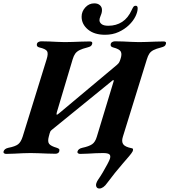

<svg xmlns="http://www.w3.org/2000/svg" viewBox="-62 -896 990 1122"><path d="M518.9 205.6Q506.6 205.6 501.9 196.5Q497.1 187.4 500.9 175Q502.9 169.6 505.3 164.1Q507.7 158.7 511.8 153.3Q522.9 137.7 537.8 112.8Q552.6 87.8 565.1 64.3Q577.6 40.8 580.5 31.3Q585.9 13 576.8 5.7Q567.7 -1.6 539.8 -1.6Q520.1 -1.6 497.4 -0.6Q474.7 0.4 451.4 1.9Q428.1 3.4 405.8 3.4Q398.7 3.4 393.9 -0.4Q389.1 -4.1 390.8 -10.9Q395.7 -27 418.6 -32.2Q458 -40.5 476.3 -53.2Q494.6 -65.8 503.8 -97L601.6 -419.5Q603.6 -425.4 601.9 -427.3Q600.2 -429.3 596.2 -426.3L241 -137.4Q234.9 -132.3 232.5 -128.3Q230.1 -124.2 228.1 -116.6L223.1 -97.8Q215.2 -68.5 225.2 -55.4Q235.1 -42.3 270 -32.2Q279.3 -29.2 283.1 -25.2Q286.8 -21.2 284.4 -11.7Q282.7 -4.9 276.6 -1.2Q270.5 2.5 261.7 2.5Q240 2.5 213.8 1.4Q187.5 0.4 162.3 -0.6Q137 -1.6 116.8 -1.6Q96.8 -1.6 72.2 -0.6Q47.5 0.4 21.8 1.9Q-4 3.4 -26.5 3.4Q-33.6 3.4 -38.3 -0.4Q-43 -4.1 -41.3 -10.9Q-36.4 -27 -13.5 -32.2Q26.8 -40 43.5 -52.7Q60.2 -65.5 70.4 -97.4L210.9 -551Q221 -583.5 213.1 -596.8Q205.2 -610.1 168.1 -618.7Q158.8 -620.9 155.2 -626.3Q151.5 -631.7 153.9 -640.4Q155.6 -647.2 163.3 -650.9Q171.1 -654.6 178.2 -654.6Q200.7 -654.6 225.4 -653.6Q250.1 -652.6 273.5 -651.3Q297 -650 316.7 -650Q336.7 -650 362.3 -650.9Q387.9 -651.8 414.7 -652.8Q441.5 -653.8 463.2 -653.8Q480.7 -653.8 476.6 -639.5Q474.1 -630.1 467.4 -625.9Q460.7 -621.7 448.6 -618.7Q419.7 -611.4 403.1 -603.2Q386.5 -594.9 377.6 -582.5Q368.8 -570.2 362.8 -550.2L270.3 -240.6Q266.9 -227.3 269.6 -225.9Q272.2 -224.5 283.6 -234.1L621.7 -517.2Q627.2 -521.7 631.1 -526.8Q635 -532 637.8 -539L641.8 -550Q651.8 -578.7 644.2 -594Q636.6 -609.3 599.5 -618.7Q590.2 -620.9 586.5 -626.3Q582.9 -631.7 585.3 -640.4Q587 -647.2 594.7 -650.9Q602.5 -654.6 609.6 -654.6Q632.1 -654.6 657.1 -653.6Q682.2 -652.6 706.1 -651.3Q730 -650 750.2 -650Q769.7 -650 794.7 -650.9Q819.6 -651.8 846.1 -652.8Q872.5 -653.8 894.2 -653.8Q911.7 -653.8 907.6 -639.5Q905.1 -630.1 898.4 -625.9Q891.7 -621.7 879.6 -618.7Q850.7 -611.4 834.8 -603.2Q818.9 -594.9 810.7 -582.5Q802.5 -570.2 796.5 -550.4L655.9 -96.4Q647.3 -69.5 657.7 -53.6Q668.1 -37.6 707.6 -29.8Q715.6 -28.8 715.4 -22.3Q715.3 -15.7 712.5 -10.5Q708 -1.7 692.2 17.1Q676.3 35.8 654.5 60.9Q632.7 86.1 609.3 115Q585.9 143.9 565.3 172Q553.4 189.3 541.5 197.5Q529.5 205.6 518.9 205.6ZM551.7 -692.8Q488.4 -692.8 451.7 -723.8Q414.9 -754.7 414.9 -798.3Q414.9 -829 436.6 -852.7Q458.3 -876.4 488.8 -876.4Q509.9 -876.4 521.9 -865.5Q534 -854.7 534 -837.6Q534 -826 530.5 -815.7Q527.1 -805.4 523.2 -796.2Q519.3 -786.9 519.3 -777.6Q519.3 -765.2 531.5 -755.3Q543.6 -745.5 571.3 -745.5Q616.9 -745.5 651.7 -768Q686.5 -790.5 707.7 -837.6Q714.8 -852.7 718.8 -857.5Q722.9 -862.4 731 -862.4Q742.5 -862.4 742.5 -847.5Q742.5 -826.5 729.4 -799.8Q716.3 -773.2 691.2 -749.1Q666.1 -724.9 631 -708.9Q595.9 -692.8 551.7 -692.8Z"/></svg>

Font: EB Garamond
Style: Italic
Weight: 400
Italic angle: -17.2°
Designer: Georg Duffner and Octavio Pardo
Foundry: Georg Duffner
Version: Version 1.001